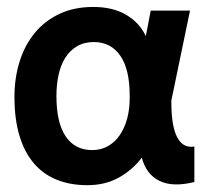

<svg xmlns="http://www.w3.org/2000/svg" viewBox="-20 -527 590 558"><path d="M392.1 -68.8Q364.7 -32.7 325 -10.7Q285.2 11.2 233.9 11.2Q183.6 11.2 144.3 -4.9Q105 -21 77.9 -53Q50.8 -85 36.4 -133.1Q22 -181.2 22 -245.1Q22 -300.8 37.1 -348.6Q52.2 -396.5 81.3 -431.6Q110.4 -466.8 153.1 -486.8Q195.8 -506.8 251 -506.8Q307.6 -506.8 346.4 -484.1Q385.3 -461.4 403.8 -421.9L418 -496.1H532.2L478 -234.9V-229Q478 -160.6 494.9 -128.2Q511.7 -95.7 544.9 -101.1V2Q481.4 17.6 443.1 -1.5Q404.8 -20.5 392.1 -68.8ZM356.9 -249Q356.9 -326.2 329.3 -365.5Q301.8 -404.8 252.9 -404.8Q224.1 -404.8 203.4 -392.3Q182.6 -379.9 169.4 -358.6Q156.2 -337.4 150.1 -308.8Q144 -280.3 144 -248Q144 -170.4 170.9 -130.6Q197.8 -90.8 248 -90.8Q273.4 -90.8 293.7 -102.3Q314 -113.8 327.9 -134Q341.8 -154.3 349.4 -181.6Q356.9 -209 356.9 -241.2Z"/></svg>

Font: Code New Roman
Style: Bold
Weight: 700
Monospace: yes
Designer: Sam Radian
Foundry: Code New Roman
Version: Version 1.508 October 19, 2014